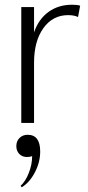

<svg xmlns="http://www.w3.org/2000/svg" viewBox="-20 -520 374 812"><path d="M70 -490H124V-383Q143 -439 185 -469.5Q227 -500 285 -500Q307 -500 319 -496L310 -448Q294 -456 268 -456Q203 -456 163.5 -401Q124 -346 124 -255V0H70ZM67 266Q88 247 102 211Q116 175 116 140Q108 144 94 144Q74 144 61.5 131Q49 118 49 98Q49 77 62.5 63.5Q76 50 97 50Q150 50 150 121Q150 166 127.5 209Q105 252 72 272Z"/></svg>

Font: Fahkwang ExtraLight
Style: Regular
Weight: 275
Designer: Suppakit Chalermlarp | Katatrad Co.,Ltd.
Foundry: Cadson Demak Co.,Ltd.
Version: Version 1.000; ttfautohint (v1.6)